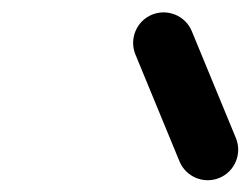

<svg xmlns="http://www.w3.org/2000/svg" viewBox="-20 -573 415 318"><path d="M204.3 -482.7C228.6 -423.7 253 -364.7 277.3 -305.7C287.9 -280 317.5 -267.7 343.3 -278.3C369 -288.9 381.3 -318.5 370.7 -344.3C346.4 -403.3 322 -462.3 297.7 -521.3C287.1 -547 257.5 -559.3 231.7 -548.7C206 -538.1 193.7 -508.5 204.3 -482.7Z"/></svg>

Font: FRB American Cursive Guidelines Ultra
Style: Bold Italic
Weight: 1000
Italic angle: -25°
Version: Version 2.0;Modular Font Editor K font №1